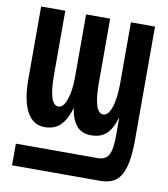

<svg xmlns="http://www.w3.org/2000/svg" viewBox="-83 -598 765 875"><g transform="rotate(10 300.0 -160.0)"><path d="M563.5 -4.9Q563.5 73.2 551 119.4Q538.6 165.5 512.5 186.5Q486.3 207.5 436 207.5H31.7V107.4H410.6Q446.8 107.4 460.9 81.5Q475.1 55.7 475.1 -9.8V-88.9H473.6Q459 -39.1 433.1 -14.4Q407.2 10.3 362.3 10.3Q320.3 10.3 296.4 -15.6Q272.5 -41.5 263.2 -97.7Q245.6 -41 218.5 -15.4Q191.4 10.3 146.5 10.3Q93.3 10.3 64.9 -41.7Q36.6 -93.8 36.6 -192.9V-528.3H148.4V-231.9Q148.4 -92.8 192.9 -92.8Q215.8 -92.8 230.2 -133.8Q244.6 -174.8 244.6 -238.8V-528.3H356V-231.9Q356 -92.8 400.4 -92.8Q423.8 -92.8 438 -135.3Q452.1 -177.7 452.1 -245.1V-528.3H563.5Z"/></g></svg>

Font: Liberation Mono
Style: Bold
Weight: 700
Monospace: yes
Designer: Steve Matteson
Foundry: Ascender Corporation
Version: Version 2.1.5